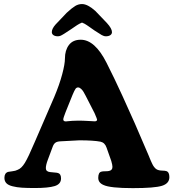

<svg xmlns="http://www.w3.org/2000/svg" viewBox="-20 -926 865 957"><path d="M335 -780.8Q291 -751 281.2 -747.6Q274.9 -745.1 268.6 -745.1Q254.9 -745.1 246.6 -750.7Q238.3 -756.3 238.3 -766.1Q238.3 -782.7 256.8 -803.7L312.5 -862.3Q338.4 -886.2 354.5 -896Q370.6 -905.8 388.7 -905.8Q417 -905.8 455.1 -871.6L512.7 -811.5Q538.1 -783.7 538.1 -766.1Q538.1 -756.3 529.8 -750.7Q521.5 -745.1 507.8 -745.1Q498 -745.1 487.1 -751.2Q476.1 -757.3 451.2 -773.9Q444.8 -778.3 441.4 -780.8Q436 -784.7 426.5 -791.3Q417 -797.9 412.4 -801Q407.7 -804.2 401.1 -807.9Q394.5 -811.5 388.7 -813.5Q382.8 -811.5 376 -807.6Q369.1 -803.7 364.7 -801Q360.4 -798.3 349.9 -791Q339.4 -783.7 335 -780.8ZM242.7 -194.8 218.3 -129.4Q208.5 -103.5 208.5 -87.9Q208.5 -70.8 229 -68.4Q233.9 -67.4 249 -66.4Q264.2 -65.4 269.5 -63.5Q284.2 -59.1 284.2 -36.6Q284.2 -8.3 252.4 1.5Q220.7 11.2 153.3 11.2Q113.8 11.2 88.6 9.5Q63.5 7.8 42.2 2.4Q21 -2.9 11.5 -13.2Q2 -23.4 2 -39.6Q2 -63.5 20.5 -69.3Q23.9 -70.3 41 -72.3Q58.1 -74.2 67.9 -79.6Q86.9 -86.4 104 -114.3Q121.1 -142.1 153.3 -218.3L250.5 -442.9Q276.4 -504.4 290 -555.7Q303.7 -606.9 303.7 -634.8Q303.7 -675.3 323.5 -701.7Q343.3 -728 382.3 -728Q453.1 -728 511.2 -612.8Q550.3 -535.6 589.8 -449.2Q629.4 -362.8 652.1 -310.8Q674.8 -258.8 720.7 -151.4Q722.7 -147 726.3 -137.7Q730 -128.4 731.9 -124.3Q733.9 -120.1 737.1 -113Q740.2 -106 742.4 -102.3Q744.6 -98.6 747.8 -94.2Q751 -89.8 754.2 -86.9Q757.3 -84 760.7 -82Q770.5 -76.2 787.1 -75.7Q803.7 -75.2 809.1 -73.2Q824.2 -68.4 824.2 -43Q824.2 -11.7 787.6 0Q750.5 11.7 642.1 11.7Q529.3 11.7 496.1 -3.9Q469.7 -15.1 469.7 -39.6Q469.7 -66.4 484.9 -70.3Q490.7 -72.3 503.7 -72.3Q516.6 -72.3 522.5 -73.7Q540.5 -76.7 540.5 -94.2Q540.5 -103.5 534.7 -123.5L511.2 -189.9Q502.9 -214.8 481.4 -219.7Q446.3 -226.6 375.5 -226.6Q365.2 -226.6 283.7 -221.7Q265.1 -221.2 256.3 -214.8Q247.6 -208.5 242.7 -194.8ZM370.6 -324.7Q392.6 -324.7 420.4 -323Q448.2 -321.3 452.1 -321.3Q463.9 -321.3 463.9 -330.1Q463.9 -333 451.2 -362.3L407.2 -448.2Q400.9 -460.4 396.2 -468.3Q391.6 -476.1 384 -483.2Q376.5 -490.2 369.1 -490.2Q361.3 -490.2 356.2 -482.9Q351.1 -475.6 341.8 -453.6L307.1 -367.7Q295.4 -337.9 295.4 -331.1Q295.4 -320.8 308.1 -320.8Q310.1 -320.8 318.1 -321.8Q326.2 -322.8 340.1 -323.7Q354 -324.7 370.6 -324.7Z"/></svg>

Font: Cooper*
Style: Bold
Weight: 700
Designer: Owen Earl
Foundry: indestructible type*
Version: Version 0.001